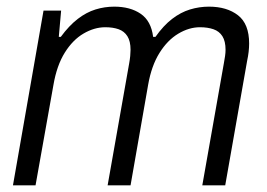

<svg xmlns="http://www.w3.org/2000/svg" viewBox="-20 -558 804 578"><path d="M19 0 111 -526H164L157 -447H163Q188 -481 214 -501Q240 -521 267.5 -529.5Q295 -538 324 -538Q372 -538 403.5 -516.5Q435 -495 441 -447H448Q472 -481 498 -501Q524 -521 552 -529.5Q580 -538 609 -538Q663 -538 696.5 -512Q730 -486 730 -427Q730 -415 728.5 -402Q727 -389 724 -375L658 0H589L654 -368Q656 -379 657.5 -389Q659 -399 659 -408Q659 -434 649.5 -449Q640 -464 622.5 -470Q605 -476 582 -476Q549 -476 516.5 -456.5Q484 -437 460 -398.5Q436 -360 426 -303L373 0H304L369 -368Q371 -379 372 -389.5Q373 -400 373 -408Q373 -434 363.5 -449Q354 -464 337 -470Q320 -476 297 -476Q264 -476 231.5 -457Q199 -438 175 -399.5Q151 -361 141 -303L87 0Z"/></svg>

Font: Archivo SemiCondensed Light
Style: Italic
Weight: 300
Width: 4
Italic angle: -10°
Designer: Hector Gatti
Foundry: Omnibus-Type
Version: Version 2.001